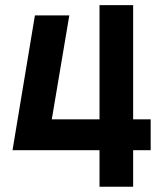

<svg xmlns="http://www.w3.org/2000/svg" viewBox="-20 -713 626 733"><path d="M27.8 -139.6H359.9V0H488.3V-139.6H555.2V-257.3H488.3V-693.4H359.9V-257.3H177.7L244.6 -654.3H113.3Z"/></svg>

Font: Cascadia Code
Style: Bold
Weight: 700
Monospace: yes
Designer: Aaron Bell
Foundry: Saja Typeworks
Version: Version 2404.023